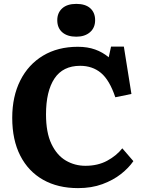

<svg xmlns="http://www.w3.org/2000/svg" viewBox="-20 -955 750 989"><path d="M382 14Q278 14 202 -29Q126 -72 84.5 -153Q43 -234 43 -348Q43 -458 84.5 -540.5Q126 -623 202 -668.5Q278 -714 381 -714Q431 -714 470 -700Q509 -686 540 -660L552 -715H618L657 -471L574 -454Q544 -543 500 -579.5Q456 -616 393 -616Q304 -616 260.5 -550.5Q217 -485 217 -366Q217 -272 245 -213.5Q273 -155 319 -128Q365 -101 420 -101Q484 -101 532 -127Q580 -153 610 -191L667 -125Q643 -90 603 -58.5Q563 -27 507.5 -6.5Q452 14 382 14ZM373 -766Q327 -766 301 -788.5Q275 -811 275 -851Q275 -889 300.5 -912Q326 -935 373 -935Q420 -935 445 -912.5Q470 -890 470 -851Q470 -812 443.5 -789Q417 -766 373 -766Z"/></svg>

Font: Literata
Style: Bold
Weight: 700
Designer: Latin by Veronika Burian and Jose Scaglione. Greek by Irene Vlachou. Cyrillic by Vera Evstafieva.
Foundry: TypeTogether
Version: Version 3.103; ttfautohint (v1.8.4.7-5d5b);gftools[0.9.29]